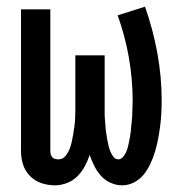

<svg xmlns="http://www.w3.org/2000/svg" viewBox="-20 -548 540 576"><path d="M145 8Q124 8 104.5 1.5Q85 -5 70.5 -19.5Q56 -34 49.5 -53.5Q43 -73 43 -94V-520H131V-94Q131 -89 132.5 -84Q134 -79 137.5 -75.5Q141 -72 146 -71Q151 -70 156 -70Q168 -70 176 -79.5Q184 -89 188.5 -100.5Q193 -112 195.5 -123.5Q198 -135 200 -147Q202 -159 203.5 -171Q205 -183 205.5 -195Q206 -207 206 -219Q206 -231 206 -243V-382H294V-243Q294 -234 294 -224.5Q294 -215 294 -206Q294 -197 295 -187.5Q296 -178 296.5 -168.5Q297 -159 298.5 -149.5Q300 -140 301.5 -131Q303 -122 305 -113Q307 -104 310.5 -95Q314 -86 320 -78Q326 -70 335 -70Q343 -70 348.5 -76.5Q354 -83 357.5 -90Q361 -97 363 -104.5Q365 -112 366.5 -119.5Q368 -127 369.5 -135Q371 -143 372 -151Q373 -159 373.5 -166.5Q374 -174 375 -182Q376 -190 376.5 -198Q377 -206 377 -213.5Q377 -221 377.5 -229Q378 -237 378 -245Q378 -311 366.5 -376Q355 -441 333 -502L415 -528Q439 -460 452 -389Q465 -318 465 -247Q465 -228 464 -208.5Q463 -189 460.5 -170Q458 -151 454.5 -132Q451 -113 445.5 -94.5Q440 -76 432 -58.5Q424 -41 412.5 -26Q401 -11 383.5 -1.5Q366 8 346 8Q329 8 312 0.5Q295 -7 283 -20.5Q271 -34 263 -50Q255 -66 249 -83Q243 -65 234 -48.5Q225 -32 212 -19Q199 -6 181 1Q163 8 145 8Z"/></svg>

Font: Iosevka Bendy Medium
Style: Regular
Weight: 500
Monospace: yes
Designer: Belleve Invis
Foundry: Belleve Invis
Version: Version 30.1.2